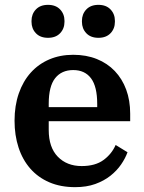

<svg xmlns="http://www.w3.org/2000/svg" viewBox="-20 -760 596 792"><path d="M290 12Q230 12 183.5 -8Q137 -28 105 -64.5Q73 -101 56.5 -151.5Q40 -202 40 -262Q40 -324 57.5 -374.5Q75 -425 107 -460.5Q139 -496 183.5 -515Q228 -534 282 -534Q336 -534 379.5 -516.5Q423 -499 453.5 -467Q484 -435 500.5 -390.5Q517 -346 517 -291V-260H181V-224Q181 -152 218.5 -113.5Q256 -75 317 -75Q373 -75 407 -100Q441 -125 457 -162L506 -132Q497 -107 479.5 -81.5Q462 -56 435.5 -35Q409 -14 373 -1Q337 12 290 12ZM181 -318H381V-331Q381 -403 355.5 -437Q330 -471 282 -471Q234 -471 207.5 -437.5Q181 -404 181 -332ZM178 -604Q146 -604 128 -623Q110 -642 110 -670V-674Q110 -702 128 -721Q146 -740 178 -740Q210 -740 228 -721Q246 -702 246 -674V-670Q246 -642 228 -623Q210 -604 178 -604ZM386 -604Q354 -604 336 -623Q318 -642 318 -670V-674Q318 -702 336 -721Q354 -740 386 -740Q418 -740 436 -721Q454 -702 454 -674V-670Q454 -642 436 -623Q418 -604 386 -604Z"/></svg>

Font: IBM Plex Serif SmBld
Style: Regular
Weight: 600
Designer: Mike Abbink, Paul van der Laan, Pieter van Rosmalen
Foundry: Bold Monday
Version: Version 3.001